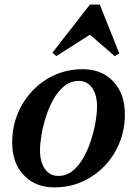

<svg xmlns="http://www.w3.org/2000/svg" viewBox="-20 -802 596 835"><path d="M216 13Q134 13 83.5 -40Q33 -93 33 -182Q33 -249 56.5 -306.5Q80 -364 122 -408Q164 -452 219.5 -476.5Q275 -501 340 -501Q423 -501 473 -447.5Q523 -394 523 -305Q523 -238 499.5 -180.5Q476 -123 434 -79.5Q392 -36 336.5 -11.5Q281 13 216 13ZM233 -37Q269 -37 296 -59Q323 -81 343 -116.5Q363 -152 376 -192.5Q389 -233 395.5 -271.5Q402 -310 402 -338Q402 -390 380.5 -420Q359 -450 323 -450Q287 -450 260 -428Q233 -406 213 -371Q193 -336 180 -295Q167 -254 160.5 -215.5Q154 -177 154 -149Q154 -97 175.5 -67Q197 -37 233 -37ZM225 -558 208 -573 371 -782H414L499 -569L479 -558L371 -651Z"/></svg>

Font: Platypi Medium
Style: Italic
Weight: 500
Italic angle: -13°
Designer: David Sargent
Foundry: Bolt Cutter Type
Version: Version 1.200; ttfautohint (v1.8.4.7-5d5b)